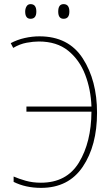

<svg xmlns="http://www.w3.org/2000/svg" viewBox="-20 -900 540 930"><path d="M316 -844Q316 -880 288 -880Q262 -880 262 -844Q262 -809 288 -809Q316 -809 316 -844ZM156 -844Q156 -880 128 -880Q115 -880 108.5 -869Q102 -858 102 -844Q102 -809 128 -809Q156 -809 156 -844ZM179 10Q312 10 381 -92.5Q450 -195 450 -354Q450 -510 381 -617Q312 -724 171 -724Q136 -724 100 -716Q64 -708 32 -691L44 -668Q76 -687 109 -693Q142 -699 168 -699Q255 -699 310 -654.5Q365 -610 392.5 -538.5Q420 -467 423 -384H108V-359H423Q422 -211 362.5 -113Q303 -15 178 -15Q138 -15 104.5 -24.5Q71 -34 46 -45V-19Q104 10 179 10Z"/></svg>

Font: Noto Sans Mono UI Condensed Thin
Style: Regular
Weight: 250
Width: 3
Designer: Monotype Design team
Foundry: Monotype Imaging Inc.
Version: 1.000